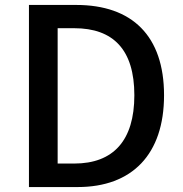

<svg xmlns="http://www.w3.org/2000/svg" viewBox="-20 -756 739 776"><path d="M97 0H294C514 0 643 -132 643 -371C643 -611 514 -736 288 -736H97ZM213 -95V-642H280C438 -642 523 -555 523 -371C523 -188 438 -95 280 -95Z"/></svg>

Font: Noto Sans Japanese Medium
Style: Regular
Weight: 500
Designer: Ryoko NISHIZUKA (kana & ideographs); Paul D. Hunt (Latin, Greek & Cyrillic); Wenlong ZHANG (bopomofo); Sandoll Communica
Foundry: Adobe Systems Incorporated
Version: Version 1.000;PS 1;hotconv 1.0.78;makeotf.lib2.5.61930